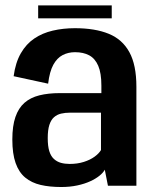

<svg xmlns="http://www.w3.org/2000/svg" viewBox="-20 -708 584 732"><path d="M213.5 5Q246.5 5 274.5 -1Q302.5 -7 323.8 -16.8Q345 -26.5 359.2 -38Q373.5 -49.5 379.5 -61L391.5 0H500V-377Q500 -460.5 473.2 -509.2Q446.5 -558 394.5 -579.2Q342.5 -600.5 265.5 -600.5Q220.5 -600.5 181 -591.2Q141.5 -582 110.8 -561.2Q80 -540.5 59.5 -505Q39 -469.5 32 -417.5L163.5 -389Q169 -435 183.2 -461Q197.5 -487 218.8 -498Q240 -509 266 -509Q298 -509 320.2 -497Q342.5 -485 354.5 -457.2Q366.5 -429.5 366.5 -381.5V-353H208.5Q164 -353 130 -344.5Q96 -336 73.2 -316Q50.5 -296 38.8 -262Q27 -228 27 -176Q27 -122 39.5 -86.5Q52 -51 76.2 -31Q100.5 -11 134.8 -3Q169 5 213.5 5ZM245.5 -83Q227.5 -83 212.2 -87.2Q197 -91.5 185.5 -102Q174 -112.5 168 -131.5Q162 -150.5 162 -181.5Q162 -212.5 168.2 -231.8Q174.5 -251 185.8 -261Q197 -271 212.8 -274.8Q228.5 -278.5 247.5 -278.5H365V-136Q357.5 -123 340.8 -110.8Q324 -98.5 299.8 -90.8Q275.5 -83 245.5 -83ZM125.5 -638H406V-687.5H125.5Z"/></svg>

Font: Anybody SemiCondensed SemiBold
Style: Regular
Weight: 600
Width: 4
Version: Version 1.113;gftools[0.9.25]